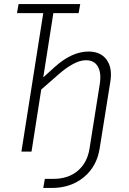

<svg xmlns="http://www.w3.org/2000/svg" viewBox="-20 -750 640 950"><path d="M194 180 202 135H244Q318 135 365 95Q412 55 423 -15L474 -336Q482 -390 464 -421Q446 -452 405 -452Q376 -452 341 -433Q306 -414 271 -383L184 -307L136 0H86L194 -685H64L72 -730H377L369 -685H244L194 -367L249 -417Q335 -495 418 -495Q478 -495 507.5 -454.5Q537 -414 526 -346L473 -15Q459 74 394.5 127Q330 180 236 180Z"/></svg>

Font: JetBrains Mono Thin
Style: Italic
Weight: 100
Italic angle: -9°
Monospace: yes
Designer: Philipp Nurullin, Konstantin Bulenkov
Foundry: JetBrains
Version: Version 2.305; ttfautohint (v1.8.4.7-5d5b)